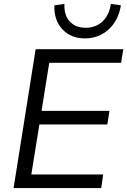

<svg xmlns="http://www.w3.org/2000/svg" viewBox="-20 -955 646 975"><path d="M49 0 161 -705H606L595 -636H230L191 -392H536L525 -323H180L139 -69H504L494 0ZM411 -760Q341 -760 297.5 -805.5Q254 -851 256 -928L307 -935Q305 -877 334.5 -845.5Q364 -814 415 -814Q466 -814 500 -845.5Q534 -877 543 -935L594 -928Q581 -850 531 -805Q481 -760 411 -760Z"/></svg>

Font: Nunito Sans
Style: Italic
Weight: 400
Italic angle: -9°
Designer: Vernon Adams
Foundry: Vernon Adams
Version: Version 3.006; ttfautohint (v1.8.3)